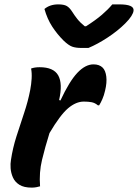

<svg xmlns="http://www.w3.org/2000/svg" viewBox="-20 -851 630 877"><path d="M384 -632H352Q326 -632 309.5 -638Q293 -644 270 -666Q241 -695 218.5 -729.5Q196 -764 183 -810Q208 -831 246 -831Q272 -831 285 -823.5Q298 -816 310 -797Q320 -781 333 -764.5Q346 -748 367 -731H373Q417 -759 445.5 -783.5Q474 -808 493 -831H525Q594 -831 590 -802Q589 -792 580 -777.5Q571 -763 552 -744Q518 -710 471.5 -679.5Q425 -649 384 -632ZM163 0Q157 2 146.5 4Q136 6 125 6Q89 6 68.5 -7Q48 -20 39 -40.5Q30 -61 28.5 -82.5Q27 -104 30 -120Q38 -174 55 -227.5Q72 -281 90 -334.5Q108 -388 118 -440Q123 -466 124.5 -492Q126 -518 122 -538Q138 -544 161 -544Q225 -544 246 -506.5Q267 -469 250 -394L256 -392Q297 -480 333.5 -518.5Q370 -557 407 -557Q434 -557 449 -542Q462 -529 465.5 -501.5Q469 -474 460 -437Q455 -415 447.5 -398Q440 -381 433 -370H427Q414 -381 399 -384Q384 -387 363 -387Q327 -387 291 -356.5Q255 -326 206 -243Q186 -179 172 -121Q158 -63 163 0Z"/></svg>

Font: Recursive Sn Csl St
Style: Bold Italic
Weight: 700
Italic angle: -15°
Version: Version 1.079;hotconv 1.0.112;makeotfexe 2.5.65598; ttfautoh